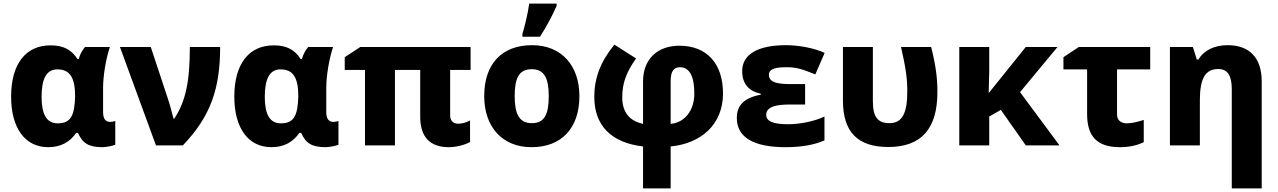

<svg xmlns="http://www.w3.org/2000/svg" viewBox="-20 -811 7129 1071"><path d="M249 10C318 10 370 -18 405 -70H415C440 -12 475 10 551 10C571 10 613 2 623 -4V-136C614 -133 604 -131 595 -131C568 -131 555 -149 555 -187V-321C555 -388 571 -484 593 -549H454C439 -530 428 -512 419 -482H412C379 -533 335 -558 262 -558C123 -558 42 -454 42 -272C42 -96 120 10 249 10ZM302 -123C238 -123 212 -176 212 -271C212 -375 241 -424 300 -424C370 -424 399 -378 399 -274C396 -168 376 -123 302 -123Z M850 0H1000C1155 -162 1208 -317 1208 -549H1039C1039 -354 1015 -244 952 -149H948C937 -191 927 -230 914 -268L821 -549H649Z M1494 10C1563 10 1615 -18 1650 -70H1660C1685 -12 1720 10 1796 10C1816 10 1858 2 1868 -4V-136C1859 -133 1849 -131 1840 -131C1813 -131 1800 -149 1800 -187V-321C1800 -388 1816 -484 1838 -549H1699C1684 -530 1673 -512 1664 -482H1657C1624 -533 1580 -558 1507 -558C1368 -558 1287 -454 1287 -272C1287 -96 1365 10 1494 10ZM1547 -123C1483 -123 1457 -176 1457 -271C1457 -375 1486 -424 1545 -424C1615 -424 1644 -378 1644 -274C1641 -168 1621 -123 1547 -123Z M2484 10C2523 10 2573 -2 2602 -19V-139C2580 -127 2557 -121 2535 -121C2511 -121 2491 -136 2491 -166V-421H2605V-549H1990L1903 -492V-421H2016V0H2183V-421H2324V-160C2324 -47 2378 10 2484 10Z M2894 -606H2992C3029 -664 3058 -718 3085 -778V-791H2932C2925 -737 2905 -656 2894 -622ZM2945 10C3113 10 3212 -97 3212 -275C3212 -444 3113 -559 2948 -559C2779 -559 2681 -454 2681 -275C2681 -105 2780 10 2945 10ZM2947 -124C2875 -124 2851 -177 2851 -275C2851 -374 2874 -425 2946 -425C3017 -425 3041 -373 3041 -275C3041 -173 3017 -124 2947 -124Z M3567 240H3721V6C3892 -11 4013 -117 4013 -290C4013 -456 3923 -556 3770 -556C3645 -556 3567 -479 3567 -357V-120C3490 -137 3451 -186 3451 -268C3451 -346 3472 -405 3528 -485L3407 -562C3328 -465 3295 -373 3295 -271C3295 -112 3388 -15 3567 6ZM3721 -120V-359C3721 -417 3741 -436 3773 -436C3828 -436 3853 -382 3853 -289C3853 -193 3798 -127 3721 -120Z M4362 10C4450 10 4523 -3 4579 -28V-161C4525 -135 4444 -118 4376 -118C4294 -118 4254 -134 4254 -170C4254 -220 4320 -228 4388 -228H4471V-342H4395C4331 -342 4269 -346 4269 -394C4269 -431 4318 -436 4369 -436C4417 -436 4450 -428 4528 -396L4580 -516C4524 -542 4439 -559 4364 -559C4208 -559 4120 -508 4120 -415C4120 -345 4155 -303 4224 -288V-283C4129 -265 4090 -222 4090 -153C4090 -44 4185 10 4362 10Z M4935 9C5120 9 5209 -93 5209 -298C5209 -371 5201 -443 5174 -549H5006C5034 -427 5041 -369 5041 -302C5041 -181 5014 -124 4941 -124C4878 -124 4849 -157 4849 -245V-549H4682V-250C4682 -74 4765 9 4935 9Z M5331 0H5498V-161L5563 -198L5702 0H5890L5670 -297L5879 -549H5702L5497 -294H5495L5498 -409V-549H5331Z M6227 10C6279 10 6323 0 6360 -18V-142C6322 -130 6291 -123 6266 -123C6235 -123 6211 -138 6211 -173V-424H6396V-549H5998L5912 -492V-424H6044V-174C6044 -50 6100 10 6227 10Z M6851 240H7018V-357C7018 -486 6952 -559 6828 -559C6755 -559 6696 -531 6665 -479H6656L6634 -549H6506V0H6673V-250C6673 -372 6702 -426 6776 -426C6829 -426 6851 -387 6851 -314Z"/></svg>

Font: Kathrein 85 Heavy
Style: Regular
Weight: 900
Designer: Lazydogs Typefoundry, based on Open Sans by Ascender Corporation
Foundry: Lazydogs Typefoundry
Version: Version 1.003;PS 001.003;hotconv 1.0.88;makeotf.lib2.5.64775